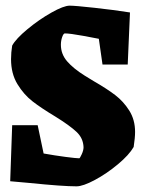

<svg xmlns="http://www.w3.org/2000/svg" viewBox="-20 -645 503 678"><path d="M83 1 16 -5 23 -203H113L134 -103Q173 -96 211 -91Q249 -86 260 -86Q262 -86 268.5 -100Q275 -114 275 -125Q274 -157 250 -179.5Q226 -202 176 -233Q126 -263 95 -287Q64 -311 41.5 -348Q19 -385 19 -436Q19 -460 23 -484Q36 -508 77 -542Q118 -576 161.5 -600.5Q205 -625 226 -625Q245 -625 313.5 -617.5Q382 -610 439 -601L431 -417H342L329 -508Q320 -510 273.5 -518.5Q227 -527 209 -527Q204 -527 199.5 -514Q195 -501 195 -487Q195 -454 217 -428.5Q239 -403 279 -378L310 -359Q357 -332 386.5 -309.5Q416 -287 436.5 -254.5Q457 -222 457 -179Q457 -159 452 -126Q436 -98 396.5 -65Q357 -32 315 -9.5Q273 13 250 13Q201 13 83 1Z"/></svg>

Font: Grenze Black
Style: Regular
Weight: 900
Designer: Renata Polastri
Foundry: Omnibus-Type
Version: Version 1.002; ttfautohint (v1.8)